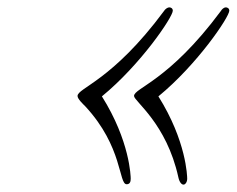

<svg xmlns="http://www.w3.org/2000/svg" viewBox="-20 -501 641 520"><path d="M190 -241C190 -233 205 -219 211 -213C313 -103 301 -2 323 -2C332 -2 334 -9 334 -17C334 -23 332 -119 256 -240C361 -326 448 -455 448 -472C448 -479 442 -481 439 -481C433 -481 427 -476 424 -471C284 -282 190 -263 190 -241ZM343 -241C343 -227 431 -167 463 -21C466 -7 472 -1 477 -1C482 -1 487 -8 487 -17C487 -23 485 -119 409 -240C514 -326 601 -455 601 -472C601 -479 595 -481 592 -481C586 -481 581 -476 578 -471C437 -281 343 -263 343 -241Z"/></svg>

Font: CMU Serif
Style: Italic
Weight: 500
Italic angle: -14.04°
Version: Version 0.7.0